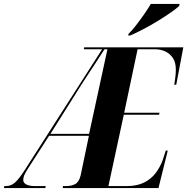

<svg xmlns="http://www.w3.org/2000/svg" viewBox="-77 -954 950 974"><path d="M-57 0 -55 -10H-47Q-21 -10 -1 -28Q19 -46 45 -86L441 -704H348L350 -714H853L817 -524H807Q808 -531 811.5 -554.5Q815 -578 815 -601Q815 -638 799.5 -660.5Q784 -683 760.5 -693.5Q737 -704 712 -704H621L553 -382H732L730 -372H551L473 -10H565Q618 -10 654 -28Q690 -46 712.5 -76Q735 -106 748 -141L764 -190H774L727 0H241L243 -10H259Q286 -10 305 -20.5Q324 -31 332 -64L374 -265H172L65 -99Q50 -75 45.5 -64Q41 -53 41 -41Q41 -26 57 -18Q73 -10 101 -10H155L153 0ZM179 -275H375L468 -704H453Q426 -662 409 -636Q392 -610 377 -587.5Q362 -565 342 -534ZM575 -782Q594 -801 614.5 -827.5Q635 -854 654.5 -882Q674 -910 688 -934H834L832 -924Q820 -912 791.5 -892Q763 -872 726.5 -849.5Q690 -827 652 -807Q614 -787 584 -774H573Z"/></svg>

Font: Noto Serif Display ExtraCondensed ExtraBold
Style: Italic
Weight: 800
Width: 2
Italic angle: -12°
Designer: Monotype Design Team
Foundry: Monotype Imaging Inc.
Version: Version 2.009